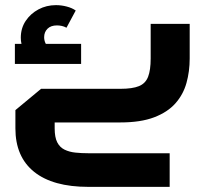

<svg xmlns="http://www.w3.org/2000/svg" viewBox="-20 -477 809 748"><path d="M324 251Q186 251 113 192.5Q40 134 40 23V-48L140 -131H449Q496 -131 521.5 -141.5Q547 -152 557 -178Q567 -204 567 -249V-384H719V-249Q719 -199 706.5 -154Q694 -109 663.5 -74.5Q633 -40 580.5 -20Q528 0 449 0H126L193 -66V23Q193 58 203 77.5Q213 97 231.5 106Q250 115 273.5 117.5Q297 120 324 120H641V251ZM102 -238Q82 -262 71.5 -284Q61 -306 61 -330Q61 -367 80 -395.5Q99 -424 130 -440.5Q161 -457 198 -457Q219 -457 240 -451.5Q261 -446 275 -436L239 -369Q230 -374 220.5 -376Q211 -378 202 -378Q178 -378 165 -365Q152 -352 152 -332Q152 -320 157 -309Q162 -298 172 -287ZM38 -228V-306H296V-228Z"/></svg>

Font: Cairo ExtraBold
Style: Regular
Weight: 800
Designer: Mohamed Gaber, Accademia di Belle Arti di Urbino
Foundry: Kief Type Foundry, Accademia di Belle Arti di Urbino
Version: Version 3.117